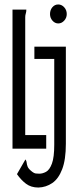

<svg xmlns="http://www.w3.org/2000/svg" viewBox="-20 -666 353 860"><path d="M241 -561Q226 -561 215 -573.5Q204 -586 204 -603Q204 -621 214.5 -633.5Q225 -646 241 -646Q256 -646 267.5 -633.5Q279 -621 279 -603Q279 -586 267.5 -573.5Q256 -561 241 -561ZM36 0V-623H98Q98 -613 95.5 -605.5Q93 -598 93 -589V-61H187V0ZM152 174Q119 174 96.5 157Q74 140 56 114L94 48Q99 55 99.5 63Q100 71 104 81Q108 91 125 104Q133 110 139.5 111Q146 112 156 112Q171 112 186.5 103.5Q202 95 212.5 67Q223 39 223 -18V-402H134V-457H275V-22Q275 49 258.5 92Q242 135 214 154Q186 173 152 174Z"/></svg>

Font: Inconsolata ExtraCondensed Thin
Style: Regular
Weight: 100
Width: 2
Monospace: yes
Designer: Raph Levien, Cyreal, Brenton Simpson
Foundry: Raph Levien, Cyreal, Google
Version: Version 3.100; ttfautohint (v1.8.4.7-5d5b)